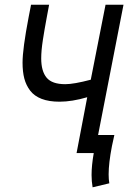

<svg xmlns="http://www.w3.org/2000/svg" viewBox="-20 -653 558 819"><path d="M379.9 0H306.6L352.1 -238.3Q287.1 -219.2 233.9 -219.2Q189 -219.2 157.7 -231.2Q126.5 -243.2 108.9 -266.1Q91.3 -289.1 83.7 -318.1Q76.2 -347.2 76.2 -385.7Q76.2 -444.3 102.1 -579.6Q103.5 -586.4 106.2 -600.8Q108.9 -615.2 110.4 -622.1Q110.4 -623.5 111.3 -627.2Q112.3 -630.9 112.3 -632.8H189.5Q186 -614.7 179.7 -580.3Q173.3 -545.9 170.2 -527.6Q167 -509.3 163.1 -484.1Q159.2 -459 157.5 -439.7Q155.8 -420.4 155.8 -403.8Q155.8 -349.1 179 -321.5Q202.1 -293.9 258.3 -293.9Q294.9 -293.9 367.2 -313L430.2 -632.8H506.8Q488.8 -540 452.6 -355Q416.5 -169.9 398.4 -77.1H467.8Q463.4 -59.1 457.5 -29.8Q443.4 43 443.4 90.8Q443.4 112.3 446.3 128.9L375 146Q370.6 121.1 370.6 93.3Q370.6 52.7 379.9 0Z"/></svg>

Font: Fantasque Sans Mono
Style: Italic
Weight: 400
Italic angle: -11°
Monospace: yes
Designer: Jany Belluz
Version: Version 1.8.0 ; ttfautohint (v1.8.2)